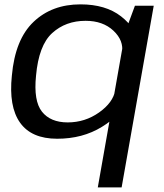

<svg xmlns="http://www.w3.org/2000/svg" viewBox="-20 -616 734 858"><path d="M417 221.5H523.5L667 -590.5H583L539.5 -473ZM235.5 4Q349 4 435.2 -49Q521.5 -102 531 -154L495 -213Q485.5 -158 422.8 -113.5Q360 -69 282.5 -69Q205.5 -69 167.5 -117Q129.5 -165 141 -277.5Q153 -413.5 213.2 -468.2Q273.5 -523 362.5 -523Q440 -523 487 -478.8Q534 -434.5 525 -380L580 -438Q589.5 -489.5 520.8 -543Q452 -596.5 339.5 -596.5Q212 -596.5 129.8 -518.2Q47.5 -440 33 -278Q18.5 -140 69.5 -68Q120.5 4 235.5 4Z"/></svg>

Font: Anybody SemiExpanded
Style: Italic
Weight: 400
Width: 6
Italic angle: -10°
Version: Version 1.113;gftools[0.9.25]